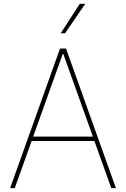

<svg xmlns="http://www.w3.org/2000/svg" viewBox="-20 -980 656 1000"><path d="M32.7 0 292.6 -727.3H323.9L583.8 0H559.7L471.6 -245.7H144.9L56.8 0ZM152.7 -268.5H463.8L309.7 -698.9H306.8ZM395.6 -960.2H424L318.9 -806.8H296.2Z"/></svg>

Font: Inter P Thin
Style: Regular
Weight: 100
Designer: Rasmus Andersson
Foundry: rsms
Version: Version 3.018;git-588b23468